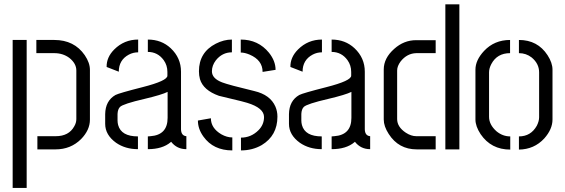

<svg xmlns="http://www.w3.org/2000/svg" viewBox="-20 -708 2676 910"><path d="M157.2 0V-62.5H244.1Q306.6 -62.5 332 -109.4Q341.8 -126 341.8 -143.6V-374Q341.8 -407.2 308.6 -433.6Q278.3 -456.1 237.3 -456.1H152.3V-518.6H237.3Q332 -518.6 381.8 -446.3Q406.2 -410.2 406.2 -377V-140.6Q406.2 -91.8 364.3 -48.8Q315.4 0 243.2 0ZM40 182.6V-518.6H106.4V182.6Z M478.5 -121.1Q478.5 -68.4 530.3 -31.2Q574.2 -1 633.8 -1V-61.5Q554.7 -61.5 540 -115.2Q537.1 -126 537.1 -136.7V-168Q538.1 -190.4 548.8 -201.2Q563.5 -215.8 665 -239.3Q747.1 -258.8 774.4 -272.5V-149.4Q774.4 -68.4 693.4 -62.5Q686.5 -61.5 680.7 -61.5V-1Q750 -1 789.1 -34.2Q790 -35.2 791 -36.1Q818.4 -1 863.3 -1V-62.5Q838.9 -64.5 837.9 -94.7V-368.2Q837.9 -433.6 789.1 -479.5Q745.1 -520.5 680.7 -520.5V-461.9Q727.5 -461.9 755.9 -422.9Q773.4 -398.4 773.4 -367.2V-349.6Q774.4 -325.2 655.3 -294.9Q543.9 -266.6 527.3 -257.8Q479.5 -230.5 478.5 -167ZM485.4 -390.6 543 -368.2Q543 -423.8 590.8 -449.2Q611.3 -460 634.8 -460V-520.5Q568.4 -520.5 521.5 -473.6Q484.4 -436.5 485.4 -390.6Z M918 -136.7 979.5 -147.5Q979.5 -100.6 1029.3 -71.3Q1055.7 -56.6 1081.1 -56.6V4.9Q991.2 4.9 944.3 -60.5Q918 -96.7 918 -136.7ZM922.9 -370.1Q922.9 -460 1002.9 -501Q1041 -520.5 1079.1 -520.5V-460Q1033.2 -460 1002.9 -421.9Q984.4 -397.5 984.4 -370.1Q984.4 -335.9 1033.2 -317.4Q1063.5 -305.7 1185.5 -276.4Q1260.7 -258.8 1285.2 -203.1Q1294.9 -180.7 1294.9 -155.3Q1294.9 -65.4 1220.7 -20.5Q1176.8 4.9 1122.1 4.9V-55.7Q1169.9 -55.7 1205.1 -90.8Q1231.4 -117.2 1231.4 -153.3Q1231.4 -196.3 1151.4 -220.7Q1128.9 -227.5 1078.1 -239.3Q1037.1 -249 1017.6 -253.9Q943.4 -280.3 927.7 -333Q922.9 -350.6 922.9 -370.1ZM1121.1 -459V-520.5Q1204.1 -520.5 1254.9 -458Q1286.1 -418.9 1286.1 -377L1224.6 -367.2Q1224.6 -422.9 1163.1 -449.2Q1139.6 -459 1121.1 -459Z M1349.6 -121.1Q1349.6 -68.4 1401.4 -31.2Q1445.3 -1 1504.9 -1V-61.5Q1425.8 -61.5 1411.1 -115.2Q1408.2 -126 1408.2 -136.7V-168Q1409.2 -190.4 1419.9 -201.2Q1434.6 -215.8 1536.1 -239.3Q1618.2 -258.8 1645.5 -272.5V-149.4Q1645.5 -68.4 1564.5 -62.5Q1557.6 -61.5 1551.8 -61.5V-1Q1621.1 -1 1660.2 -34.2Q1661.1 -35.2 1662.1 -36.1Q1689.5 -1 1734.4 -1V-62.5Q1710 -64.5 1709 -94.7V-368.2Q1709 -433.6 1660.2 -479.5Q1616.2 -520.5 1551.8 -520.5V-461.9Q1598.6 -461.9 1627 -422.9Q1644.5 -398.4 1644.5 -367.2V-349.6Q1645.5 -325.2 1526.4 -294.9Q1415 -266.6 1398.4 -257.8Q1350.6 -230.5 1349.6 -167ZM1356.4 -390.6 1414.1 -368.2Q1414.1 -423.8 1461.9 -449.2Q1482.4 -460 1505.9 -460V-520.5Q1439.5 -520.5 1392.6 -473.6Q1355.5 -436.5 1356.4 -390.6Z M1798.8 -141.6V-378.9Q1798.8 -432.6 1848.6 -476.6Q1894.5 -517.6 1952.1 -517.6H2044.9V-456.1H1953.1Q1909.2 -455.1 1878.9 -417Q1862.3 -394.5 1862.3 -374V-143.6Q1862.3 -106.4 1903.3 -79.1Q1928.7 -62.5 1953.1 -62.5H2044.9V0H1955.1Q1869.1 0 1822.3 -73.2Q1798.8 -109.4 1798.8 -141.6ZM2090.8 0V-687.5H2157.2V0Z M2233.4 -141.6V-377.9Q2233.4 -422.9 2274.4 -466.8Q2323.2 -518.6 2397.5 -518.6V-456.1Q2335.9 -456.1 2308.6 -404.3Q2297.9 -383.8 2297.9 -365.2V-154.3Q2297.9 -117.2 2333 -85.9Q2362.3 -61.5 2398.4 -61.5V1Q2307.6 1 2257.8 -72.3Q2233.4 -109.4 2233.4 -141.6ZM2439.5 1V-61.5Q2496.1 -61.5 2524.4 -112.3Q2535.2 -133.8 2535.2 -152.3V-365.2Q2535.2 -406.2 2500 -435.5Q2473.6 -456.1 2439.5 -456.1V-518.6Q2528.3 -518.6 2575.2 -446.3Q2598.6 -410.2 2598.6 -377.9V-141.6Q2598.6 -95.7 2559.6 -51.8Q2511.7 0 2439.5 1Z"/></svg>

Font: Post No Bills Colombo Medium
Style: Regular
Weight: 500
Designer: Kosala Senevirathne, Siva Puranthara, Lasantha Premarathna, Tharique Azeez
Foundry: Mooniak
Version: Version 1.220 ; ttfautohint (v1.6)